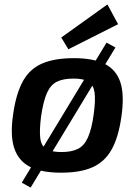

<svg xmlns="http://www.w3.org/2000/svg" viewBox="-20 -765 619 865"><path d="M460 -573 500 -551 118 80 78 58ZM313 -503Q400 -503 452 -477Q504 -451 522.5 -393.5Q541 -336 527 -240Q514 -147 483 -91.5Q452 -36 397 -11.5Q342 13 255 13Q168 13 116 -13Q64 -39 44.5 -96.5Q25 -154 39 -249Q52 -342 82.5 -398Q113 -454 169 -478.5Q225 -503 313 -503ZM312 -411Q265 -411 236.5 -397Q208 -383 191.5 -346Q175 -309 165 -240Q157 -177 161.5 -142Q166 -107 189 -93.5Q212 -80 257 -80Q303 -80 331.5 -94.5Q360 -109 376.5 -146.5Q393 -184 402 -249Q411 -314 406 -348.5Q401 -383 378.5 -397Q356 -411 312 -411ZM464 -745 512 -656 288 -543 256 -596Z"/></svg>

Font: Exo 2 SemiBold
Style: Italic
Weight: 600
Italic angle: -8°
Designer: Natanael Gama
Foundry: Natanael Gama
Version: Version 2.010